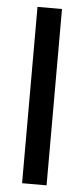

<svg xmlns="http://www.w3.org/2000/svg" viewBox="-53 -751 342 781"><g transform="rotate(5 118.5 -360.0)"><path d="M68 0V-720H168V0Z"/></g></svg>

Font: AWOL-DM Medium
Style: Regular
Weight: 500
Designer: Colophon Foundry, Jonny Pinhorn, Mikhail Sharanda
Foundry: Colophon Foundry
Version: Version 1.000;Glyphs 3.2.3 (3260)